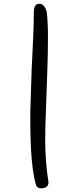

<svg xmlns="http://www.w3.org/2000/svg" viewBox="-20 -899 431 1023"><path d="M237.3 64.5Q238.3 68.4 238.3 72.3Q238.3 98.6 210 103.5Q204.1 104.5 199.2 104.5Q175.8 104.5 170.9 83Q160.2 44.9 154.3 -1Q148.4 -46.9 145.5 -98.6Q141.6 -168 141.6 -243.2Q141.6 -273.4 141.6 -304.7Q144.5 -414.1 148.4 -519.5Q152.3 -608.4 156.2 -688.5Q160.2 -769.5 160.2 -834Q160.2 -878.9 189.5 -878.9Q217.8 -878.9 229.5 -834Q236.3 -765.6 235.4 -689.5Q235.4 -612.3 232.4 -531.2Q227.5 -379.9 221.7 -223.6Q216.8 -68.4 237.3 64.5Z"/></svg>

Font: Mrs Husband
Style: Regular
Weight: 400
Version: Version 1.0